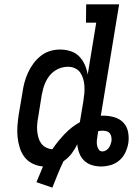

<svg xmlns="http://www.w3.org/2000/svg" viewBox="-20 -755 640 880"><path d="M220 105 147 80Q155 61 162.5 43Q170 25 177 8Q152 6 129.5 -5Q107 -16 92.5 -35Q78 -54 70.5 -78Q63 -102 60.5 -127.5Q58 -153 60 -179Q62 -205 66 -231L83 -331Q86 -354 92 -376.5Q98 -399 108 -421Q118 -443 132.5 -463Q147 -483 166.5 -498.5Q186 -514 209 -521Q232 -528 255 -528Q280 -528 303.5 -520.5Q327 -513 343 -496.5Q359 -480 368.5 -458.5Q378 -437 382 -413L421 -651H374L375 -735H526L442 -224Q444 -225 446.5 -225Q449 -225 451 -225Q478 -225 503 -218Q528 -211 545 -193.5Q562 -176 567 -150Q572 -124 568 -98Q564 -76 554 -55Q544 -34 526 -19Q508 -4 486 2Q464 8 443 8Q421 8 400.5 1.5Q380 -5 365.5 -19Q351 -33 343.5 -53Q336 -73 334 -94Q324 -72 308.5 -51.5Q293 -31 271 -16Q257 13 244.5 43.5Q232 74 220 105ZM220 -71Q245 -108 276.5 -141Q308 -174 346 -195L362 -291Q365 -309 366.5 -326Q368 -343 367 -360Q366 -377 361.5 -393Q357 -409 348 -422Q339 -435 324 -442Q309 -449 291 -449Q276 -449 260.5 -444.5Q245 -440 231 -430.5Q217 -421 206.5 -407.5Q196 -394 189 -379Q182 -364 178 -349Q174 -334 171 -318L155 -218Q152 -202 150.5 -186Q149 -170 150.5 -154.5Q152 -139 156 -124.5Q160 -110 168.5 -98Q177 -86 191 -79Q205 -72 220 -71ZM449 -61Q457 -61 464.5 -65Q472 -69 477.5 -76Q483 -83 486 -91Q489 -99 491 -108Q492 -117 490.5 -126.5Q489 -136 484 -143Q479 -150 470 -153Q461 -156 451 -156Q446 -156 440.5 -155.5Q435 -155 430 -154L427 -134Q425 -123 424 -112Q423 -101 424.5 -90.5Q426 -80 432 -70.5Q438 -61 449 -61Z"/></svg>

Font: Iosevka HT Medium Extended
Style: Italic
Weight: 500
Width: 7
Italic angle: -9°
Monospace: yes
Designer: Belleve Invis
Foundry: Belleve Invis
Version: Version 32.3.0; ttfautohint (v1.8.4)